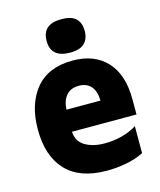

<svg xmlns="http://www.w3.org/2000/svg" viewBox="-117 -860 796 954"><g transform="rotate(-15 281.5 -383.0)"><path d="M314 10Q176 10 105.5 -64.5Q35 -139 35 -276Q35 -406 99.5 -484.5Q164 -563 290 -563Q402 -563 465 -495Q528 -427 528 -300V-222H196Q199 -171 239.5 -147.5Q280 -124 338 -124Q385 -124 427.5 -135Q470 -146 505 -168V-29Q462 -8 413 1Q364 10 314 10ZM373 -335Q372 -384 349.5 -409Q327 -434 288 -434Q245 -434 222.5 -407Q200 -380 198 -335ZM290 -604Q191 -604 191 -690Q191 -776 290 -776Q340 -776 363.5 -754Q387 -732 387 -690Q387 -650 364 -627Q341 -604 290 -604Z"/></g></svg>

Font: Noto Sans Mono SemiCondensed Black
Style: Regular
Weight: 900
Width: 4
Designer: Monotype Design Team
Foundry: Monotype Imaging Inc.
Version: Version 2.014; ttfautohint (v1.8.4.7-5d5b)